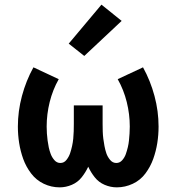

<svg xmlns="http://www.w3.org/2000/svg" viewBox="-20 -799 760 827"><path d="M237 8Q264 8 289.5 -3Q315 -14 332 -35.5Q349 -57 360 -81Q371 -57 388 -35.5Q405 -14 430.5 -3Q456 8 483 8Q519 8 552 -7.5Q585 -23 606.5 -52Q628 -81 640 -114.5Q652 -148 657.5 -183Q663 -218 663 -254Q663 -320 645.5 -385.5Q628 -451 596 -509L487 -458Q513 -412 526 -359.5Q539 -307 539 -254Q539 -239 538 -224Q537 -209 535.5 -194Q534 -179 530.5 -164.5Q527 -150 522 -135.5Q517 -121 506.5 -109Q496 -97 481 -97Q465 -97 454 -110.5Q443 -124 438 -139Q433 -154 430 -170Q427 -186 425 -201.5Q423 -217 422.5 -233Q422 -249 422 -265V-345H298V-265Q298 -249 297.5 -233Q297 -217 295.5 -201.5Q294 -186 290.5 -170Q287 -154 282 -139Q277 -124 266.5 -110.5Q256 -97 240 -97Q225 -97 214.5 -109Q204 -121 198.5 -135.5Q193 -150 190 -164.5Q187 -179 185 -194Q183 -209 182 -224Q181 -239 181 -254Q181 -307 194 -359.5Q207 -412 233 -458L124 -509Q92 -451 74.5 -385.5Q57 -320 57 -254Q57 -218 62.5 -183Q68 -148 80 -114.5Q92 -81 114 -52Q136 -23 168.5 -7.5Q201 8 237 8ZM343 -558 504 -709 417 -779 276 -611Z"/></svg>

Font: Iosevka Sparkle
Style: Bold
Weight: 700
Designer: Belleve Invis
Foundry: Belleve Invis
Version: Version 4.5.0; ttfautohint (v1.8.3)